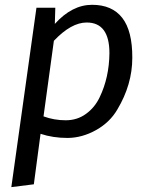

<svg xmlns="http://www.w3.org/2000/svg" viewBox="-20 -559 628 795"><path d="M338.9 -465.8Q274.9 -465.8 203.1 -390.1L160.2 -77.1Q204.1 -61 252 -61Q299.8 -61 335.9 -87.4Q372.1 -113.3 392.6 -156.2Q432.1 -238.3 433.1 -338.9Q433.1 -465.8 338.9 -465.8ZM527.8 -319.8Q527.8 -209 465.8 -105.5Q435.1 -52.7 377.9 -20.5Q320.3 11.7 259.8 12.2Q199.2 12.2 147.9 -4.9L120.1 204.1L26.9 215.8L130.9 -526.9H209L207 -460Q278.3 -539.1 361.3 -539.1Q444.3 -539.1 486.3 -484.9Q528.3 -430.7 527.8 -319.8Z"/></svg>

Font: FiraSans-Italic
Style: Italic
Weight: 400
Italic angle: -8°
Designer: Carrois Corporate & Edenspiekermann AG
Foundry: Carrois Corporate GbR & Edenspiekermann AG
Version: Version 3.106;PS 003.106;hotconv 1.0.70;makeotf.lib2.5.58329